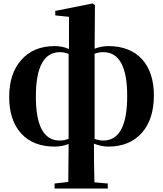

<svg xmlns="http://www.w3.org/2000/svg" viewBox="-20 -829 941 1108"><path d="M526 -27Q553 -18 576 -18Q714 -18 714 -275Q714 -528 576 -528Q549 -528 526 -519ZM376 -518Q351 -528 326 -528Q187 -528 187 -271Q187 -18 325 -18Q351 -18 376 -28ZM526 -548Q566 -563 605 -563Q730 -563 800 -487Q868 -411 868 -278Q868 -143 800 -64Q729 17 605 17Q565 17 522 0Q522 116 525 223L602 230V259H295V230L374 221Q376 69 376 2Q336 17 296 17Q171 17 102 -59Q33 -135 33 -269Q33 -404 102 -482Q172 -563 296 -563Q341 -563 378 -546V-732L299 -740V-766L514 -809L528 -800Z"/></svg>

Font: Source Han Serif CN Heavy
Style: Regular
Weight: 900
Designer: Ryoko NISHIZUKA  (kana & ideographs); Frank Grießhammer (Latin, Greek & Cyrillic); Wenlong ZHANG  (bopomofo); Sandoll Co
Foundry: Adobe Systems Incorporated
Version: Version 1.000;PS 1;hotconv 16.6.53;makeotf.lib2.5.65590